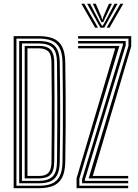

<svg xmlns="http://www.w3.org/2000/svg" viewBox="-20 -990 728 1010"><path d="M51.9 0V-800H185.2Q228.6 -800 259.2 -787.9Q289.8 -775.7 306 -745.7Q322.3 -715.7 323.3 -661.8Q324.6 -579.8 325.2 -497.5Q325.8 -415.3 325.4 -327Q325 -238.7 323.3 -138.6Q322.3 -85.1 306.1 -54.8Q289.8 -24.6 259.2 -12.3Q228.7 0 184.6 0ZM66.4 -12.9H184.6Q214.2 -12.9 237 -18.9Q259.9 -24.9 275.7 -39.1Q291.4 -53.3 299.8 -77.8Q308.2 -102.2 308.8 -138.9Q310.3 -226.8 310.8 -312Q311.3 -397.2 310.8 -483.7Q310.3 -570.2 308.8 -661.5Q307.9 -711.2 293.2 -738.5Q278.5 -765.8 251.1 -776.4Q223.7 -787.1 185.2 -787.1H66.4ZM80.9 -25.8V-774.2H185.2Q220.5 -774.2 244.4 -764.4Q268.4 -754.6 281 -730Q293.6 -705.5 294.3 -661.3Q295.5 -595.4 296 -531.1Q296.5 -466.9 296.5 -402.7Q296.5 -338.5 296 -273Q295.5 -207.5 294.3 -139.1Q293.6 -94.4 280.7 -69.8Q267.7 -45.1 243.5 -35.4Q219.4 -25.8 184.6 -25.8ZM95.4 -38.7H184.6Q233.2 -38.7 256.2 -61.1Q279.3 -83.4 279.8 -138.6Q280.9 -229.4 281.2 -313.6Q281.5 -397.7 281.2 -483Q280.9 -568.2 279.8 -661.8Q279.3 -716.6 256.6 -739Q233.9 -761.3 185.2 -761.3H95.4ZM109.9 -51.5V-748.5H185.2Q210.2 -748.5 228 -741.2Q245.9 -733.8 255.4 -715Q265 -696.3 265.3 -661.8Q266.4 -572.4 266.7 -488Q267 -403.5 266.7 -317.8Q266.4 -232 265.3 -138.6Q264.8 -90.6 245.7 -71Q226.5 -51.5 184.6 -51.5ZM124.4 -64.4H184.6Q207.5 -64.4 221.9 -71.6Q236.4 -78.8 243.5 -95.1Q250.5 -111.4 250.8 -138.6Q251.7 -217.6 252.1 -299.2Q252.5 -380.9 252.3 -470.4Q252.1 -559.9 250.8 -661.8Q250.3 -703.9 234 -719.7Q217.7 -735.6 185.2 -735.6H124.4ZM446.3 -51.5 655.8 -748.6V-787.1H391V-800H670.3V-746.2L468 -64.4H654.4V-51.5ZM382.9 0V-52.6L586 -735.6H391V-748.5H607.8L397.4 -50.5V-12.9H654.4V0ZM411.9 -25.8V-47.5L626.8 -755.2V-761.3H391V-774.2H641.3V-751.4L426.3 -44.6V-38.7H654.4V-25.8ZM408.1 -970.2H423.6L495.5 -844.4H480.4ZM438.3 -970.2H454.2L503.5 -876L516.1 -854.7H520.5L533 -876L582.4 -970.2H598.3L528.3 -844.4H508.2ZM468 -970.2H483.9L513 -902.4L516.9 -887.8H519.7L523.6 -902.4L553 -970.2H568.9L531.9 -893.1L522.7 -873.2H513.8L504.5 -893.1ZM613 -970.2H628.5L556.1 -844.4H541Z"/></svg>

Font: Big Shoulders Inline Display SC Thin
Style: Regular
Weight: 100
Designer: Patric King
Foundry: XO Type Co
Version: Version 2.002